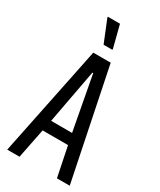

<svg xmlns="http://www.w3.org/2000/svg" viewBox="-223 -968 865 1040"><g transform="rotate(30 209.0 -448.0)"><path d="M14 0 155 -688H264L405 0H325L287 -186H128L91 0ZM142 -254H273L210 -592H205ZM182 -753 126 -891V-896H202L237 -759V-753Z"/></g></svg>

Font: Saira ExtraCondensed Medium
Style: Regular
Weight: 500
Width: 2
Designer: Hector Gatti with collaboration of the Omnibus-Type team
Foundry: Omnibus-Type
Version: Version 1.101